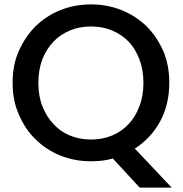

<svg xmlns="http://www.w3.org/2000/svg" viewBox="-20 -724 827 870"><path d="M153.8 -349.1Q153.8 -288.6 171.9 -243.2Q189.9 -196.3 222.2 -162.1Q252.9 -128.4 296.9 -109.9Q339.4 -91.8 392.1 -91.8Q445.3 -91.8 487.8 -109.9Q532.7 -128.9 563 -162.1Q593.3 -193.4 611.8 -243.2Q629.9 -288.6 629.9 -349.1Q629.9 -407.2 611.8 -455.1Q592.3 -504.9 563 -535.2Q532.7 -566.9 487.8 -585.9Q445.3 -604 392.1 -604Q339.4 -604 296.9 -585.9Q252.9 -567.4 222.2 -535.2Q190.4 -502 171.9 -455.1Q153.8 -407.2 153.8 -349.1ZM64.9 -492.2Q94.2 -558.1 141.1 -605Q191.9 -653.8 253.9 -678.2Q318.8 -704.1 392.1 -704.1Q465.8 -704.1 530.8 -678.2Q593.3 -653.3 644 -605Q690.9 -558.1 720.2 -492.2Q747.1 -428.2 747.1 -349.1Q747.1 -249.5 705.1 -172.9Q664.1 -97.7 590.8 -50.8L757.8 126H612.8L491.2 -5.9Q449.7 6.8 392.1 6.8Q318.8 6.8 253.9 -19Q189 -44.9 141.1 -92.8Q94.7 -136.7 64.9 -206.1Q37.1 -269 37.1 -349.1Q37.1 -429.2 64.9 -492.2Z"/></svg>

Font: PoppinsZ Medium
Style: Regular
Weight: 500
Designer: Ninad Kale (Devanagari), Jonny Pinhorn (Latin)
Foundry: Indian Type Foundry
Version: Version 3.002;FEAKit 1.0